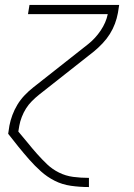

<svg xmlns="http://www.w3.org/2000/svg" viewBox="-20 -540 540 775"><path d="M338 215Q302 215 266.5 210Q231 205 200.5 189.5Q170 174 145 151.5Q120 129 98 104Q76 79 54.5 52.5Q33 26 13 0L18 -33Q22 -54 30 -75.5Q38 -97 50 -117Q62 -137 78.5 -154.5Q95 -172 114 -187L336 -362Q365 -385 386.5 -417Q408 -449 415 -483H93L99 -520H461L456 -488Q452 -466 444 -444.5Q436 -423 423.5 -403Q411 -383 394.5 -365.5Q378 -348 360 -333L138 -158Q123 -146 109 -132Q95 -118 85 -102Q75 -86 68 -68Q61 -50 58 -33L54 -9Q73 13 91.5 36Q110 59 129.5 81Q149 103 170 123Q191 143 218 156.5Q245 170 275.5 174Q306 178 338 178H339V215Z"/></svg>

Font: Iosevka Term Curly XLt Obl
Style: Regular
Weight: 200
Italic angle: -9°
Designer: Belleve Invis
Foundry: Belleve Invis
Version: Version 32.3.0